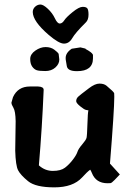

<svg xmlns="http://www.w3.org/2000/svg" viewBox="-20 -806 572 844"><path d="M356.9 -707Q311 -661.6 297.4 -637.9Q283.7 -614.3 261.2 -614.3Q238.8 -614.3 193.8 -652.8Q124.5 -712.4 124 -752.9Q124 -767.1 134.5 -776.6Q145 -786.1 157.7 -786.1Q170.4 -786.1 190.4 -767.3Q210.4 -748.5 221.2 -725.6Q231.9 -702.6 242.7 -702.6Q253.4 -702.6 262.5 -716.6Q271.5 -730.5 299.6 -753.2Q327.6 -775.9 343.5 -775.9Q359.4 -775.9 364.3 -768.6Q369.1 -761.2 369.1 -741.7Q369.1 -718.3 356.9 -707ZM318.8 -493.2H317.9Q275.9 -493.2 273.4 -517.1L269 -543.5Q268.6 -547.4 268.6 -550.8Q268.6 -574.2 295.4 -591.8L333.5 -597.7L356 -592.3V-590.8Q384.8 -575.2 387.7 -566.4H388.7V-549.8Q388.7 -493.2 318.8 -493.2ZM240.7 -544.4Q240.7 -524.9 223.4 -509.3Q206.1 -493.7 179 -493.7Q151.9 -493.7 140.9 -497.6Q129.9 -501.5 121.3 -513.7Q112.8 -525.9 112.8 -546.9Q112.8 -567.9 135.3 -583.5Q157.7 -599.1 180.4 -599.1Q203.1 -599.1 218.3 -587.9Q233.4 -576.7 237.8 -569.3ZM448.2 -429.2Q481 -401.9 481.9 -396Q482.4 -391.6 482.4 -380.4Q482.4 -322.3 463.4 -86.9L506.8 -39.1L484.4 -15.6Q470.7 -1.5 465.8 -1Q460 -0.5 452.6 -0.5Q401.4 -0.5 383.8 -45.9Q379.9 -55.7 376.5 -60.1Q362.3 -49.8 340.8 -25.9Q300.8 17.6 218.8 17.6Q136.7 17.6 103.5 -9.5Q70.3 -36.6 59.6 -57.4Q48.8 -78.1 46.9 -143.6L48.8 -273.4Q47.9 -317.4 39.1 -332Q30.3 -346.7 30.3 -354.5V-355L37.1 -378.9Q58.6 -425.8 111.3 -425.8H147.5Q171.9 -424.8 171.9 -411.1V-410.6Q165 -243.2 150.9 -79.1Q177.7 -54.7 212.4 -54.7Q247.1 -54.7 265.6 -68.8Q284.2 -83 300 -103.8Q315.9 -124.5 320.3 -138.2Q324.7 -151.9 341.3 -171.1Q357.9 -190.4 360.4 -200Q362.8 -209.5 364.3 -260.3Q365.7 -311 368.7 -320.8Q365.7 -321.8 358.4 -322.8Q351.1 -323.7 333 -338.4Q314.9 -353 314.9 -361.3Q314.9 -373.5 325 -382.1Q335 -390.6 339.8 -394.3Q344.7 -397.9 371.1 -418.2Q397.5 -438.5 417.2 -438.5Q437 -438.5 448.2 -429.2Z"/></svg>

Font: Drukaatie burti
Style: Demi
Weight: 600
Version: Version 0.14